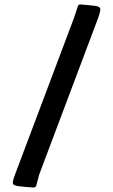

<svg xmlns="http://www.w3.org/2000/svg" viewBox="-20 -788 506 857"><path d="M327 -759Q330 -769 340 -768Q355 -767 371 -765.5Q387 -764 404 -762Q425 -759 427.5 -750Q430 -741 417 -705L155 -9L142 40Q139 49 129 49Q112 48 95.5 46.5Q79 45 62 43Q40 40 37.5 31Q35 22 49 -14L311 -710Z"/></svg>

Font: Hahmlet
Style: Bold
Weight: 700
Designer: Minjoo Ham & Mark Frömberg
Foundry: hypertype
Version: Version 1.002; ttfautohint (v1.8.3)